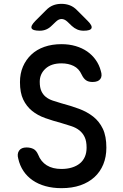

<svg xmlns="http://www.w3.org/2000/svg" viewBox="-20 -970 640 1000"><path d="M405 -582Q391 -613 363.5 -626.5Q336 -640 300 -640Q247 -640 217 -612.5Q187 -585 187 -544Q187 -514 195.5 -495.5Q204 -477 219 -465Q234 -453 255 -446Q276 -439 300 -432Q349 -419 391 -403.5Q433 -388 465 -363Q497 -338 515.5 -299.5Q534 -261 534 -201Q534 -153 518 -114Q502 -75 472 -47.5Q442 -20 399 -5Q356 10 300 10Q255 10 217 -0.5Q179 -11 150 -31Q121 -51 102 -79.5Q83 -108 75 -144Q68 -169 79.5 -185.5Q91 -202 118 -202Q138 -202 153.5 -194.5Q169 -187 179 -164Q193 -128 223.5 -109Q254 -90 300 -90Q330 -90 354.5 -97.5Q379 -105 396 -119Q413 -133 422 -153.5Q431 -174 431 -201Q431 -235 421 -256Q411 -277 393.5 -291Q376 -305 351.5 -313Q327 -321 300 -329Q255 -341 215.5 -355Q176 -369 147 -392.5Q118 -416 101 -451.5Q84 -487 84 -542Q84 -587 99.5 -623Q115 -659 143 -685.5Q171 -712 211 -726Q251 -740 300 -740Q340 -740 374 -730Q408 -720 434 -702Q460 -684 478.5 -658Q497 -632 505 -601Q514 -574 502.5 -558.5Q491 -543 462 -543Q441 -543 428 -552Q415 -561 405 -582ZM187 -810Q150 -810 144.5 -823Q139 -836 165 -862L219 -916Q236 -934 256 -942Q276 -950 300 -950Q324 -950 344.5 -942Q365 -934 382 -916L437 -861Q462 -836 456.5 -823Q451 -810 416 -810Q397 -810 382 -816.5Q367 -823 354 -835L331 -857Q316 -871 300.5 -871Q285 -871 270 -856L249 -836Q236 -823 220.5 -816.5Q205 -810 187 -810Z"/></svg>

Font: Maple Mono NL Medium
Style: Regular
Weight: 500
Monospace: yes
Designer: subframe7536
Version: Version 7.000